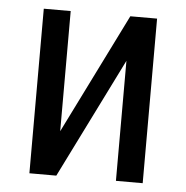

<svg xmlns="http://www.w3.org/2000/svg" viewBox="-44 -571 596 614"><g transform="rotate(5 254.5 -264.0)"><path d="M350.1 -528.3H436V0H350.1V-385.3L158.7 0H72.3V-528.3H158.7V-142.6Z"/></g></svg>

Font: Roboto Condensed
Style: Regular
Weight: 400
Designer: Google
Version: Version 2.001047; 2015